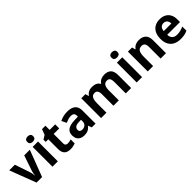

<svg xmlns="http://www.w3.org/2000/svg" viewBox="350 -2245 3741 3741"><g transform="rotate(-45 2220.0 -375.0)"><path d="M207.9 0 0 -545.8H155L260.1 -234.8Q266.2 -216.7 270.7 -196.6Q275.3 -176.5 277.9 -157.4Q280.5 -138.3 281.5 -122.3H285.5Q286.5 -139.3 289.6 -158.4Q292.7 -177.5 297.3 -197.1Q301.9 -216.7 307.9 -234.8L413 -545.8H568L360.1 0Z M794.1 -545.8V0H646.1V-545.8ZM720.6 -759.6Q753.4 -759.6 777.3 -744.2Q801.1 -728.7 801.1 -686.9Q801.1 -646.1 777.3 -630.1Q753.4 -614.2 720.6 -614.2Q686.8 -614.2 663.5 -630.1Q640.1 -646.1 640.1 -686.9Q640.1 -728.7 663.5 -744.2Q686.8 -759.6 720.6 -759.6Z M1179.3 -108.2Q1204.2 -108.2 1227.2 -113.2Q1250.1 -118.2 1273 -125.1V-14.9Q1249.1 -4.9 1213.8 2.5Q1178.4 10 1136.7 10Q1087.9 10 1049.4 -6Q1011 -22 988.5 -61.4Q966 -100.8 966 -170.8V-434.6H894.9V-497.2L976.8 -547L1019.7 -662H1114V-545.8H1267V-434.6H1114V-170.8Q1114 -139.5 1132.1 -123.9Q1150.1 -108.2 1179.3 -108.2Z M1606.8 -556.8Q1716.6 -556.8 1774.9 -509.4Q1833.2 -462 1833.2 -364V0H1729.9L1701 -74H1697Q1674 -45 1649.5 -26Q1625 -7 1593.5 1.5Q1562 10 1516.1 10Q1468.1 10 1429.6 -8.5Q1391.1 -27 1369.1 -65.4Q1347.1 -103.9 1347.1 -162.8Q1347.1 -249.7 1408.1 -291.2Q1469.1 -332.7 1591.3 -336.7L1686.2 -339.7V-363.9Q1686.2 -407.2 1663.6 -427.3Q1641 -447.4 1600.8 -447.4Q1560.8 -447.4 1522.8 -435.9Q1484.8 -424.4 1446.8 -407.4L1398.2 -507.9Q1442 -530.8 1495.5 -543.8Q1548.9 -556.8 1606.8 -556.8ZM1627.9 -251.1Q1555.4 -249.1 1527.2 -225Q1499.1 -201 1499.1 -161.8Q1499.1 -127.6 1519.2 -113Q1539.3 -98.4 1571.5 -98.4Q1619.8 -98.4 1653 -127Q1686.2 -155.7 1686.2 -208.1V-253.1Z M2626.2 -555.8Q2719.2 -555.8 2766.7 -508.4Q2814.1 -460.9 2814.1 -355.9V0H2666.1V-319.8Q2666.1 -378.2 2646.1 -407.9Q2626 -437.6 2583.5 -437.6Q2524.4 -437.6 2499.3 -395.5Q2474.1 -353.5 2474.1 -273.9V0H2326.1V-319.6Q2326.1 -358.5 2317.1 -384.5Q2308 -410.6 2289.9 -424.1Q2271.8 -437.6 2243.2 -437.6Q2202.5 -437.6 2178.3 -416.5Q2154.2 -395.5 2144.2 -355.7Q2134.1 -315.9 2134.1 -257.5V0H1986.1V-545.8H2099.4L2119.5 -475.8H2127.2Q2144.2 -503.8 2169.2 -521.3Q2194.1 -538.8 2224.7 -547.3Q2255.2 -555.8 2286.2 -555.8Q2346.3 -555.8 2388.3 -536.3Q2430.2 -516.8 2452.2 -475.7H2465.1Q2490.1 -517.7 2534.6 -536.8Q2579.2 -555.8 2626.2 -555.8Z M3115.1 -545.8V0H2967.1V-545.8ZM3041.6 -759.6Q3074.4 -759.6 3098.3 -744.2Q3122.1 -728.7 3122.1 -686.9Q3122.1 -646.1 3098.3 -630.1Q3074.4 -614.2 3041.6 -614.2Q3007.8 -614.2 2984.5 -630.1Q2961.1 -646.1 2961.1 -686.9Q2961.1 -728.7 2984.5 -744.2Q3007.8 -759.6 3041.6 -759.6Z M3580.3 -555.8Q3668.4 -555.8 3721.3 -508.4Q3774.3 -460.9 3774.3 -355.9V0H3626.3V-319.4Q3626.3 -378.5 3605.1 -408Q3584 -437.6 3537.8 -437.6Q3469.4 -437.6 3444.3 -391Q3419.1 -344.5 3419.1 -257.3V0H3271.1V-545.8H3384.4L3404.3 -475.8H3412.2Q3430.2 -503.8 3456.3 -521.3Q3482.3 -538.8 3514.3 -547.3Q3546.3 -555.8 3580.3 -555.8Z M4151.8 -555.8Q4227.7 -555.8 4282.1 -526.8Q4336.5 -497.8 4366.5 -442.8Q4396.4 -387.8 4396.4 -307.9V-236.2H4044.2Q4046.2 -172.8 4081.8 -136.6Q4117.5 -100.4 4180.8 -100.4Q4233.7 -100.4 4276.7 -110.9Q4319.6 -121.4 4365.5 -143.3V-28.9Q4325.5 -9 4281.1 0.5Q4236.7 10 4173.8 10Q4091.9 10 4029 -20.5Q3966 -51 3930.1 -113Q3894.2 -175 3894.2 -268.9Q3894.2 -364.8 3926.6 -428.3Q3959.1 -491.8 4017 -523.8Q4074.9 -555.8 4151.8 -555.8ZM4152.8 -450.4Q4109.5 -450.4 4080.8 -422.2Q4052.2 -394 4047.2 -334.8H4257.2Q4257.2 -368 4245.7 -394.1Q4234.1 -420.2 4211 -435.3Q4188 -450.4 4152.8 -450.4Z"/></g></svg>

Font: Noto Sans Hebrew
Style: Regular
Weight: 400
Designer: Monotype Design Team
Foundry: Monotype Imaging Inc.
Version: Version 2.003;January 10, 2023;FontCreator 14.0.0.2877 64-bi